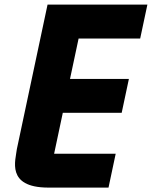

<svg xmlns="http://www.w3.org/2000/svg" viewBox="-20 -838 719 850"><path d="M460.4 -7.5 492.2 -157.5H219.6L258 -338.5H518.7L550.6 -488.5H289.9L328 -667.5H600.6L632.5 -817.5H190.5L54.7 -178.4C49.4 -130 5.3 -8.2 192.8 -7.5Z"/></svg>

Font: Hussar Nova
Style: RgIta
Weight: 700
Foundry: Cannot Into Space Fonts
Version: Version 0.99